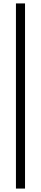

<svg xmlns="http://www.w3.org/2000/svg" viewBox="-20 -825 239 1120"><path d="M73 275V-805H126V275Z"/></svg>

Font: Platypi Medium
Style: Regular
Weight: 500
Designer: David Sargent
Foundry: Bolt Cutter Type
Version: Version 1.200; ttfautohint (v1.8.4.7-5d5b)